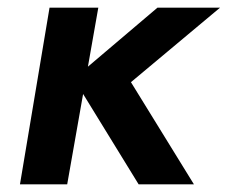

<svg xmlns="http://www.w3.org/2000/svg" viewBox="-20 -480 593 500"><path d="M109 -460 32 0H155L236 -460ZM390 -460 172 -275 341 0H485L321 -266L553 -460Z"/></svg>

Font: Jost SemiBold
Style: Italic
Weight: 600
Italic angle: -5°
Version: Version 3.710